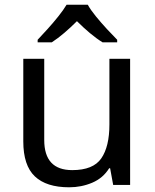

<svg xmlns="http://www.w3.org/2000/svg" viewBox="-20 -786 658 816"><path d="M533 -536V0H461L448 -71H444Q418 -29 372 -9.5Q326 10 274 10Q177 10 128 -36.5Q79 -83 79 -185V-536H168V-191Q168 -63 287 -63Q376 -63 410.5 -113Q445 -163 445 -257V-536ZM353 -766Q365 -744 387.5 -716.5Q410 -689 434.5 -662.5Q459 -636 478 -617V-606H416Q390 -622 362 -645.5Q334 -669 307 -696Q280 -669 253 -646Q226 -623 200 -606H140V-617Q159 -637 182.5 -663Q206 -689 228 -716.5Q250 -744 263 -766Z"/></svg>

Font: Noto Sans Old Sogdian
Style: Regular
Weight: 400
Designer: Monotype Design Team
Foundry: Monotype Imaging Inc.
Version: Version 2.002; ttfautohint (v1.8.4.7-5d5b)